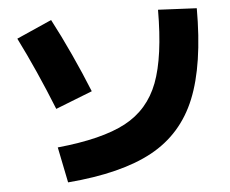

<svg xmlns="http://www.w3.org/2000/svg" viewBox="-50 -753 964 803"><g transform="rotate(-5 432.0 -351.5)"><path d="M641.6 -695.3 803.7 -687.5Q803.7 -450.2 746.3 -309.6Q689 -168.9 559.3 -98.1Q429.7 -27.3 204.1 -8.8L173.8 -158.2Q361.3 -176.8 460.2 -229.5Q559.1 -282.2 600.1 -390.1Q641.1 -498 641.6 -695.3ZM44.9 -626 192.4 -691.4Q230 -620.1 267.3 -538.8Q304.7 -457.5 335.9 -379.9L181.6 -319.3Q115.2 -485.4 44.9 -626Z"/></g></svg>

Font: Pretendard GOV Black
Style: Regular
Weight: 900
Designer: Base glyphs from Inter by Rasmus Andersson; Hangeul glyphs from Noto Sans CJK(Source Han Sans) by Jang Soo-young and Kan
Foundry: Kil Hyung-jin
Version: Version 1.309